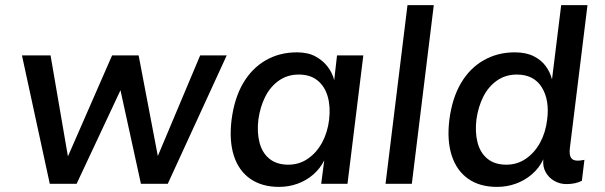

<svg xmlns="http://www.w3.org/2000/svg" viewBox="-20 -720 2369 752"><path d="M175 0 66 -503H178L252 -73H231L419 -503H523L605 -73H583L764 -503H868L637 0H532L441 -416H475L280 0Z M1073 12Q1006 12 960.5 -19.5Q915 -51 896 -110Q877 -169 887 -251Q898 -336 932.5 -394.5Q967 -453 1021 -484Q1075 -515 1143 -515Q1186 -515 1215.5 -499Q1245 -483 1263.5 -458.5Q1282 -434 1289 -406L1300 -503H1403L1341 0H1238L1250 -92Q1234 -60 1207 -36.5Q1180 -13 1145.5 -0.5Q1111 12 1073 12ZM1109 -75Q1152 -75 1186 -98.5Q1220 -122 1241.5 -161.5Q1263 -201 1269 -251Q1275 -302 1263.5 -342Q1252 -382 1223.5 -405Q1195 -428 1150 -428Q1106 -428 1072.5 -404.5Q1039 -381 1019 -341.5Q999 -302 992 -252Q986 -202 996.5 -161.5Q1007 -121 1035.5 -98Q1064 -75 1109 -75Z M1490 0 1576 -700H1679L1593 0Z M2108 -96Q2092 -62 2063.5 -37.5Q2035 -13 2000 -0.5Q1965 12 1927 12Q1859 12 1814 -19.5Q1769 -51 1749.5 -110Q1730 -169 1740 -251Q1751 -336 1785.5 -394.5Q1820 -453 1874.5 -484Q1929 -515 1996 -515Q2040 -515 2070 -500Q2100 -485 2117.5 -461Q2135 -437 2142 -409L2178 -700H2281L2212 -140Q2208 -110 2220 -98Q2232 -86 2269 -94L2259 -12Q2248 -6 2232.5 -2.5Q2217 1 2198 1Q2173 1 2151 -11.5Q2129 -24 2117 -46Q2105 -68 2108 -96ZM1963 -75Q2006 -75 2040 -98.5Q2074 -122 2095.5 -161.5Q2117 -201 2123 -251Q2133 -328 2102 -378Q2071 -428 2004 -428Q1960 -428 1926.5 -404.5Q1893 -381 1873 -341.5Q1853 -302 1846 -252Q1840 -202 1850.5 -161.5Q1861 -121 1889.5 -98Q1918 -75 1963 -75Z"/></svg>

Font: Inclusive Sans Medium
Style: Italic
Weight: 500
Italic angle: -7°
Designer: Olivia King
Foundry: Olivia King
Version: Version 2.004